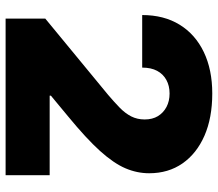

<svg xmlns="http://www.w3.org/2000/svg" viewBox="-66 -711 777 685"><g transform="rotate(90 322.5 -368.5)"><path d="M46.4 0V-141.6L318.4 -365.7Q344.2 -387.7 364.3 -407.2Q384.3 -426.8 395.3 -448.2Q406.2 -469.7 406.2 -496.1Q406.2 -523.9 394.3 -543.5Q382.3 -563 361.6 -574Q340.8 -585 313.5 -585Q286.1 -585 265.1 -573.5Q244.1 -562 232.7 -540.5Q221.2 -519 221.2 -487.3H33.7Q33.7 -564.9 68.1 -620.8Q102.5 -676.8 165.5 -707Q228.5 -737.3 313.5 -737.3Q400.4 -737.3 464.1 -709.5Q527.8 -681.6 563 -631.1Q598.1 -580.6 598.1 -512.2Q598.1 -468.8 580.3 -427.2Q562.5 -385.7 518.6 -336.9Q474.6 -288.1 395 -222.7L321.3 -161.6V-157.2H605V0Z"/></g></svg>

Font: Inter 16pt Black
Style: Regular
Weight: 900
Version: Version 4.001;git-66647c0bb